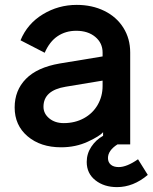

<svg xmlns="http://www.w3.org/2000/svg" viewBox="-20 -581 625 786"><path d="M40 -141Q40 -211 86 -258Q132 -305 224 -321L400 -350V-366Q400 -405 370 -430Q340 -455 292 -455Q249 -455 216 -433Q183 -411 163 -365L64 -416Q92 -484 155.5 -522.5Q219 -561 294 -561Q357 -561 407 -536.5Q457 -512 485 -467.5Q513 -423 513 -366V10H461Q422 35 422 66Q422 83 433.5 93Q445 103 466 103Q499 103 545 71L585 135Q526 185 459 185Q406 185 370.5 157Q335 129 335 82Q335 48 354 19.5Q373 -9 402 -25V-40Q389 -24 339.5 -1Q290 22 230 22Q146 22 93 -23Q40 -68 40 -141ZM241 -77Q287 -77 323.5 -97Q360 -117 380 -152Q400 -187 400 -229V-251L249 -226Q158 -211 158 -144Q158 -116 181.5 -96.5Q205 -77 241 -77Z"/></svg>

Font: BLUETTI 2.0 Medium
Style: Italic
Weight: 500
Designer: Stijn de Vries
Foundry: tokotype
Version: Version 2.005;October 31, 2023;FontCreator 14.0.0.2814 64-bi